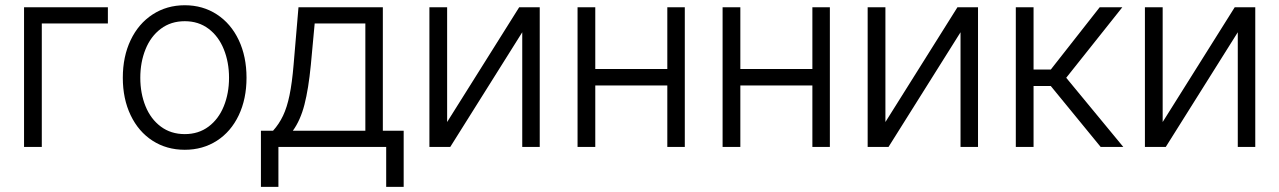

<svg xmlns="http://www.w3.org/2000/svg" viewBox="-20 -558 4858 729"><path d="M389.6 -468.8H138.7V0H71.3V-530.3H389.6Z M446.3 -262.7Q446.3 -343.3 476.1 -405.8Q505.9 -468.3 559.6 -503.2Q613.3 -538.1 681.6 -538.1Q750 -538.1 803.5 -503.2Q856.9 -468.3 886.5 -405.8Q916 -343.3 916 -262.7Q916 -182.6 886.5 -120.4Q856.9 -58.1 803.5 -23.7Q750 10.7 681.6 10.7Q612.8 10.7 559.3 -23.7Q505.9 -58.1 476.1 -120.4Q446.3 -182.6 446.3 -262.7ZM849.6 -262.7Q849.6 -321.8 829.8 -370.8Q810.1 -419.9 772 -448.7Q733.9 -477.5 681.6 -477.5Q628.9 -477.5 590.6 -448.7Q552.2 -419.9 532.5 -370.8Q512.7 -321.8 512.7 -262.7Q512.7 -203.6 532.5 -154.8Q552.2 -106 590.6 -77.4Q628.9 -48.8 681.6 -48.8Q733.9 -48.8 772 -77.4Q810.1 -106 829.8 -154.8Q849.6 -203.6 849.6 -262.7Z M970.7 -61.5H1016.6Q1039.6 -86.9 1054.7 -118.7Q1069.8 -150.4 1079.3 -196.5Q1088.9 -242.7 1094.7 -311.5L1113.3 -530.3H1433.6V-61.5H1512.7V151.4H1446.3V0H1037.1V151.4H970.7ZM1367.2 -61.5V-468.8H1174.8L1160.2 -311.5Q1151.4 -220.7 1136 -160.9Q1120.6 -101.1 1091.8 -61.5Z M1951.2 -530.3H2029.3V0H1962.9V-435.5L1689.5 0H1610.4V-530.3H1677.7V-94.7Z M2240.2 -295.9H2513.7V-530.3H2580.1V0H2513.7V-233.4H2240.2V0H2172.9V-530.3H2240.2Z M2791 -295.9H3064.5V-530.3H3130.9V0H3064.5V-233.4H2791V0H2723.6V-530.3H2791Z M3615.2 -530.3H3693.4V0H3627V-435.5L3353.5 0H3274.4V-530.3H3341.8V-94.7Z M3836.9 -530.3H3904.3V-293.9H3969.7L4155.3 -530.3H4241.2L4028.3 -262.7L4245.1 0H4159.2L3969.7 -231.4H3904.3V0H3836.9Z M4668 -530.3H4746.1V0H4679.7V-435.5L4406.2 0H4327.1V-530.3H4394.5V-94.7Z"/></svg>

Font: Pretendard Std Light
Style: Regular
Weight: 300
Designer: Base glyphs from Inter by Rasmus Andersson; Hangeul glyphs from Noto Sans CJK(Source Han Sans) by Jang Soo-young and Kan
Foundry: Kil Hyung-jin
Version: Version 1.309